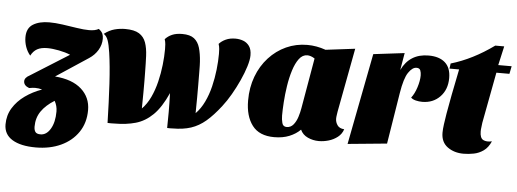

<svg xmlns="http://www.w3.org/2000/svg" viewBox="-87 -767 3000 1114"><g transform="rotate(5 1413.0 -210.5)"><path d="M83 -140Q51 -152 51 -177Q51 -198 80 -213L303 -353Q275 -365 236.5 -372.5Q198 -380 169 -380Q132 -380 109.5 -367.5Q87 -355 73 -328Q55 -349 45.5 -376.5Q36 -404 36 -432Q36 -485 72.5 -507.5Q109 -530 167 -530Q202 -530 244.5 -524Q287 -518 328.5 -511.5Q370 -505 400 -505Q436 -505 456 -517Q473 -504 478.5 -491.5Q484 -479 484 -462Q484 -427 465.5 -396Q447 -365 415 -344L227 -220Q328 -212 381.5 -164Q435 -116 435 -42Q435 32 398 86.5Q361 141 297 170.5Q233 200 151 200Q63 200 14 170Q-35 140 -35 82Q-35 29 -9 -13.5Q17 -56 61 -87.5Q105 -119 159 -138Q139 -144 117 -144Q106 -144 83 -140ZM134 80Q134 100 142 111Q150 122 172 122Q207 122 230 83Q253 44 253 -18Q253 -51 237 -79Q187 -48 160.5 -9.5Q134 29 134 80Z M595 22Q585 22 575 22.5Q565 23 554 22Q551 -100 545 -205.5Q539 -311 528 -385Q521 -432 512.5 -456Q504 -480 487 -491Q517 -514 547.5 -522Q578 -530 609 -530Q662 -530 690 -512.5Q718 -495 729.5 -462.5Q741 -430 743 -385Q744 -370 744.5 -341.5Q745 -313 745.5 -284.5Q746 -256 746 -239Q746 -213 746 -174Q746 -135 745 -79Q774 -108 794 -150.5Q814 -193 826 -242.5Q838 -292 843.5 -341.5Q849 -391 849 -433Q849 -447 848 -461.5Q847 -476 842 -491Q858 -509 882 -519.5Q906 -530 941 -530Q987 -530 1010.5 -511.5Q1034 -493 1044 -459Q1054 -425 1057 -378Q1058 -367 1058 -355Q1058 -343 1058.5 -317.5Q1059 -292 1059 -239Q1059 -208 1059 -169.5Q1059 -131 1058 -79Q1087 -108 1107.5 -150.5Q1128 -193 1140 -242.5Q1152 -292 1157.5 -341.5Q1163 -391 1163 -433Q1163 -447 1162 -461.5Q1161 -476 1156 -491Q1171 -508 1195 -519Q1219 -530 1251 -530Q1275 -530 1296.5 -522Q1318 -514 1332 -494.5Q1346 -475 1346 -441Q1346 -415 1334 -376Q1322 -337 1302 -293Q1282 -249 1258 -207.5Q1234 -166 1209 -134Q1165 -77 1125 -43Q1085 -9 1039.5 6Q994 21 932 21Q925 21 917 21.5Q909 22 901 21Q902 -18 902 -70.5Q902 -123 900 -182Q862 -97 817 -53Q772 -9 717.5 6.5Q663 22 595 22Z M1524 20Q1437 20 1396 -34Q1355 -88 1355 -179Q1355 -255 1379 -319Q1403 -383 1446.5 -430.5Q1490 -478 1547 -504Q1604 -530 1670 -530Q1723 -530 1777 -511L1948 -532L1878 -160Q1877 -152 1875 -140Q1873 -128 1873 -118Q1873 -98 1885 -80.5Q1897 -63 1925 -61Q1916 -33 1893 -15Q1870 3 1841 11.5Q1812 20 1784 20Q1750 20 1719.5 6Q1689 -8 1676 -37Q1650 -11 1612 4.5Q1574 20 1524 20ZM1591 -45Q1615 -45 1630.5 -64Q1646 -83 1654.5 -110Q1663 -137 1667 -161L1718 -455Q1706 -463 1695 -466.5Q1684 -470 1675 -470Q1647 -470 1627 -443.5Q1607 -417 1593.5 -374Q1580 -331 1572.5 -282Q1565 -233 1562 -187Q1559 -141 1559 -109Q1559 -87 1564.5 -66Q1570 -45 1591 -45Z M1952 22 2055 -510 2236 -532 2219 -432Q2266 -530 2376 -530Q2438 -530 2472 -500Q2506 -470 2506 -410Q2506 -343 2465.5 -301Q2425 -259 2362 -259Q2343 -259 2324.5 -263.5Q2306 -268 2296 -278Q2315 -302 2327.5 -341Q2340 -380 2340 -411Q2340 -427 2335 -440Q2330 -453 2312 -453Q2288 -453 2265 -419Q2242 -385 2228 -298L2180 0Z M2627 20Q2572 20 2533.5 -8Q2495 -36 2495 -91Q2495 -111 2499 -140.5Q2503 -170 2508.5 -203Q2514 -236 2520 -266Q2526 -296 2529 -315L2559 -465H2503L2507 -495Q2633 -532 2756 -621H2808L2783 -510H2861L2852 -465H2776L2720 -168Q2719 -155 2717 -142.5Q2715 -130 2715 -118Q2715 -79 2734.5 -69Q2754 -59 2785 -66Q2769 -29 2743 -10.5Q2717 8 2686.5 14Q2656 20 2627 20Z"/></g></svg>

Font: Sansita Swashed Black
Style: Regular
Weight: 900
Designer: Pablo Cosgaya
Foundry: Omnibus-Type
Version: Version 1.003; ttfautohint (v1.8.3)